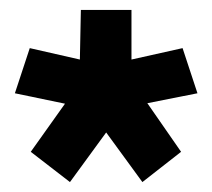

<svg xmlns="http://www.w3.org/2000/svg" viewBox="-20 -787 428 387"><path d="M245 -767H143L141 -667L40 -690L10 -599L111 -578L42 -481L121 -420L194 -520L267 -420L345 -481L277 -579L378 -599L348 -690L245 -667Z"/></svg>

Font: Catamaran
Style: Bold
Weight: 700
Designer: Pria Ravichandran
Version: Version 2.000